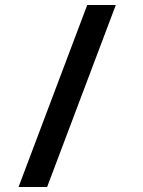

<svg xmlns="http://www.w3.org/2000/svg" viewBox="-20 -740 570 766"><path d="M54 6 328 -720H442L168 6Z"/></svg>

Font: Noto Sans Mono Condensed
Style: Bold
Weight: 700
Width: 3
Designer: Monotype Design Team
Foundry: Monotype Imaging Inc.
Version: Version 2.014